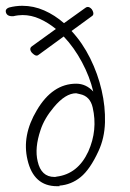

<svg xmlns="http://www.w3.org/2000/svg" viewBox="-99 -648 450 663"><path d="M98 -5Q17 -5 -4 -96Q-24 -180 28 -267Q82 -359 164 -359Q198 -359 223 -332Q211 -383 184 -433.5Q157 -484 121 -522L36 -460Q32 -456 27 -456Q21 -456 11 -466Q7 -471 6 -475Q4 -483 11 -488L94 -548Q67 -570 38 -583Q9 -596 -21 -596Q-28 -596 -36.5 -595Q-45 -594 -53 -592H-57Q-76 -592 -79 -607Q-81 -617 -68 -622Q-45 -628 -22 -628Q17 -628 53.5 -612Q90 -596 122 -568L196 -621Q200 -624 204 -624Q211 -624 218 -616Q222 -610 223 -605Q225 -596 218 -592L148 -541Q186 -500 212.5 -446.5Q239 -393 252 -336Q265 -280 263.5 -225.5Q262 -171 241 -126Q212 -63 179.5 -36.5Q147 -10 106 -7L107 -5ZM89 -37Q95 -37 96 -38Q170 -47 206 -125Q239 -199 221 -277Q212 -316 177 -323L164 -326Q127 -326 87 -278Q54 -239 41 -199Q20 -137 31 -91Q43 -37 89 -37Z"/></svg>

Font: Oooh Baby
Style: Normal
Weight: 400
Designer: Robert E. Leuschke
Foundry: Robert E. Leuschke
Version: Version 1.011; ttfautohint (v1.8.3)